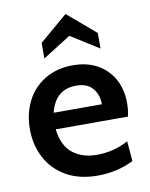

<svg xmlns="http://www.w3.org/2000/svg" viewBox="-84 -803 683 875"><g transform="rotate(-10 257.0 -365.5)"><path d="M29 -252Q29 -322 57.5 -379.5Q86 -437 141.5 -471Q197 -505 272 -505Q338 -505 386.5 -477.5Q435 -450 460.5 -402Q486 -354 486 -292Q486 -260 479 -231H145Q154 -154 198.5 -119Q243 -84 309 -84Q390 -84 456 -121L464 -28Q388 10 298 10Q212 10 151.5 -25Q91 -60 60 -119.5Q29 -179 29 -252ZM372 -307Q372 -351 347 -381Q322 -411 271 -411Q174 -411 149 -307ZM150 -630 280 -741 410 -630V-558L280 -640L150 -558Z"/></g></svg>

Font: Cabin SemiBold
Style: Regular
Weight: 600
Designer: Pablo Impallari
Foundry: Pablo Impallari. http://www.impallari.com Igino Marini. http://www.ikern.com
Version: Version 2.200